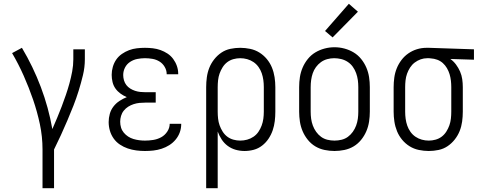

<svg xmlns="http://www.w3.org/2000/svg" viewBox="-20 -791 2540 1016"><path d="M205 205V0Q205 -68 191 -134Q177 -200 155 -264Q133 -328 105.5 -390Q78 -452 44 -510L96 -538Q155 -439 196 -330.5Q237 -222 257 -108Q270 -138 282.5 -167.5Q295 -197 306.5 -227.5Q318 -258 328.5 -288.5Q339 -319 347.5 -350Q356 -381 362 -413Q368 -445 368 -477V-530H429V-477Q429 -435 419 -393.5Q409 -352 396.5 -311.5Q384 -271 368.5 -231.5Q353 -192 336.5 -153.5Q320 -115 302.5 -76.5Q285 -38 266 0V205Z M747 8Q724 8 701 5Q678 2 656 -5.5Q634 -13 614.5 -26Q595 -39 581.5 -58Q568 -77 561.5 -99.5Q555 -122 555 -145Q555 -167 561 -188.5Q567 -210 580.5 -227.5Q594 -245 612.5 -257Q631 -269 651 -277Q634 -284 618 -295.5Q602 -307 591 -322.5Q580 -338 575.5 -357Q571 -376 571 -395Q571 -416 577 -437Q583 -458 595 -475.5Q607 -493 625 -505.5Q643 -518 663 -525.5Q683 -533 704.5 -535.5Q726 -538 747 -538Q768 -538 789 -535.5Q810 -533 829.5 -526Q849 -519 866.5 -507.5Q884 -496 896.5 -479Q909 -462 916 -442Q923 -422 923 -401Q923 -400 923 -399Q923 -398 923 -398H862Q862 -398 862 -398.5Q862 -399 862 -400Q862 -419 851.5 -437Q841 -455 824 -465.5Q807 -476 787 -479.5Q767 -483 747 -483Q727 -483 706.5 -479Q686 -475 668.5 -463.5Q651 -452 641.5 -433.5Q632 -415 632 -394Q632 -380 636 -366Q640 -352 648.5 -341Q657 -330 669 -322.5Q681 -315 694.5 -310.5Q708 -306 722 -304.5Q736 -303 750 -303H804V-248H750Q734 -248 718.5 -246.5Q703 -245 687.5 -240Q672 -235 658.5 -226.5Q645 -218 635 -205.5Q625 -193 620.5 -177.5Q616 -162 616 -147Q616 -131 620.5 -116Q625 -101 635 -89Q645 -77 658 -68.5Q671 -60 686 -55.5Q701 -51 716.5 -49Q732 -47 747 -47Q769 -47 791 -50.5Q813 -54 832.5 -64.5Q852 -75 865 -94.5Q878 -114 878 -136Q878 -136 878 -136Q878 -136 878 -136H939Q939 -136 939 -135.5Q939 -135 939 -135Q939 -112 931.5 -91Q924 -70 909.5 -52.5Q895 -35 876 -23Q857 -11 835.5 -4Q814 3 792 5.5Q770 8 747 8Z M1071 205V-330Q1071 -356 1074.5 -382Q1078 -408 1087.5 -432Q1097 -456 1113.5 -477Q1130 -498 1151.5 -512.5Q1173 -527 1199 -532.5Q1225 -538 1251 -538Q1277 -538 1303.5 -532.5Q1330 -527 1352.5 -513Q1375 -499 1392 -478.5Q1409 -458 1419 -433.5Q1429 -409 1433 -382.5Q1437 -356 1437 -330V-200Q1437 -175 1434 -150Q1431 -125 1423 -101.5Q1415 -78 1401 -57Q1387 -36 1367 -20.5Q1347 -5 1323 1.5Q1299 8 1274 8Q1250 8 1227 1.5Q1204 -5 1185 -19Q1166 -33 1153 -53Q1140 -73 1132 -95V205ZM1251 -47Q1270 -47 1288 -52Q1306 -57 1321.5 -67.5Q1337 -78 1347.5 -93.5Q1358 -109 1364.5 -126.5Q1371 -144 1373.5 -162.5Q1376 -181 1376 -200V-330Q1376 -349 1373.5 -367.5Q1371 -386 1365 -403.5Q1359 -421 1348 -436.5Q1337 -452 1321.5 -462.5Q1306 -473 1288 -478Q1270 -483 1251 -483Q1233 -483 1215 -478Q1197 -473 1182.5 -462Q1168 -451 1158 -435Q1148 -419 1142 -402Q1136 -385 1134 -366.5Q1132 -348 1132 -330V-200Q1132 -182 1134 -163.5Q1136 -145 1142 -128Q1148 -111 1158 -95Q1168 -79 1182.5 -68Q1197 -57 1215 -52Q1233 -47 1251 -47Z M1750 8Q1724 8 1697.5 2.5Q1671 -3 1648.5 -16.5Q1626 -30 1609 -51Q1592 -72 1581.5 -96.5Q1571 -121 1567 -147.5Q1563 -174 1563 -200V-330Q1563 -357 1567 -383Q1571 -409 1581.5 -433.5Q1592 -458 1609 -479Q1626 -500 1648.5 -513.5Q1671 -527 1697 -534Q1723 -541 1750 -541Q1777 -541 1803 -534Q1829 -527 1851.5 -513.5Q1874 -500 1891 -479Q1908 -458 1918.5 -433.5Q1929 -409 1933 -383Q1937 -357 1937 -330V-200Q1937 -174 1933 -147.5Q1929 -121 1918.5 -96.5Q1908 -72 1891 -51Q1874 -30 1851.5 -16.5Q1829 -3 1802.5 2.5Q1776 8 1750 8ZM1750 -47Q1769 -47 1787.5 -51.5Q1806 -56 1821 -67Q1836 -78 1847 -93.5Q1858 -109 1864.5 -126.5Q1871 -144 1873.5 -162.5Q1876 -181 1876 -200V-330Q1876 -349 1873.5 -367.5Q1871 -386 1864.5 -404Q1858 -422 1847 -437.5Q1836 -453 1820 -463.5Q1804 -474 1785.5 -478.5Q1767 -483 1748 -483Q1730 -483 1711.5 -478Q1693 -473 1678 -462Q1663 -451 1652 -436Q1641 -421 1635 -403.5Q1629 -386 1626.5 -367.5Q1624 -349 1624 -330V-200Q1624 -181 1626.5 -162.5Q1629 -144 1635.5 -126.5Q1642 -109 1653 -93.5Q1664 -78 1679 -67Q1694 -56 1712.5 -51.5Q1731 -47 1750 -47ZM1740 -593 1700 -627 1826 -771 1874 -729Z M2249 8Q2223 8 2196.5 2.5Q2170 -3 2147.5 -17Q2125 -31 2108 -51.5Q2091 -72 2081 -96.5Q2071 -121 2067 -147.5Q2063 -174 2063 -200V-330Q2063 -355 2066.5 -380.5Q2070 -406 2079.5 -429.5Q2089 -453 2104.5 -473.5Q2120 -494 2141 -508.5Q2162 -523 2186.5 -530.5Q2211 -538 2237 -538Q2240 -538 2243.5 -538Q2247 -538 2250 -538L2488 -530V-475L2363 -479Q2380 -467 2393 -449.5Q2406 -432 2414.5 -412.5Q2423 -393 2426 -372Q2429 -351 2429 -330V-200Q2429 -174 2425.5 -148Q2422 -122 2412.5 -98Q2403 -74 2386.5 -53Q2370 -32 2348.5 -17.5Q2327 -3 2301 2.5Q2275 8 2249 8ZM2249 -47Q2267 -47 2285 -52Q2303 -57 2317.5 -68Q2332 -79 2342 -95Q2352 -111 2358 -128Q2364 -145 2366 -163.5Q2368 -182 2368 -200V-330Q2368 -347 2366 -364.5Q2364 -382 2359 -398.5Q2354 -415 2345 -430.5Q2336 -446 2323 -457.5Q2310 -469 2293.5 -475Q2277 -481 2260 -482L2250 -483Q2248 -483 2246 -483Q2244 -483 2241 -483Q2223 -483 2206 -477Q2189 -471 2174.5 -460Q2160 -449 2150 -433.5Q2140 -418 2134 -401Q2128 -384 2126 -366Q2124 -348 2124 -330V-200Q2124 -181 2126.5 -162.5Q2129 -144 2135 -126.5Q2141 -109 2152 -93.5Q2163 -78 2178.5 -67.5Q2194 -57 2212 -52Q2230 -47 2249 -47Z"/></svg>

Font: Iosevka Slab Light
Style: Regular
Weight: 300
Monospace: yes
Designer: Belleve Invis
Foundry: Belleve Invis
Version: Version 11.1.0; ttfautohint (v1.8.3)